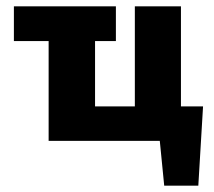

<svg xmlns="http://www.w3.org/2000/svg" viewBox="-20 -446 677 608"><path d="M623 -109 608 142H500L486 0H134V-316H24V-426H347V-316H281V-109H407V-426H553V-109Z"/></svg>

Font: Ysabeau Ultrabold
Style: Regular
Weight: 800
Designer: Christian Thalmann (Catharsis Fonts)
Version: Version 0.003